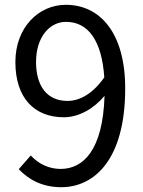

<svg xmlns="http://www.w3.org/2000/svg" viewBox="-20 -766 595 799"><path d="M235 13C372 13 501 -101 501 -398C501 -631 395 -746 254 -746C140 -746 44 -651 44 -508C44 -357 124 -278 246 -278C307 -278 370 -313 415 -367C408 -140 326 -63 232 -63C184 -63 140 -84 108 -119L58 -62C99 -19 155 13 235 13ZM414 -444C365 -374 310 -346 261 -346C174 -346 130 -410 130 -508C130 -609 184 -675 255 -675C348 -675 404 -595 414 -444Z"/></svg>

Font: Noto Sans CJK SC
Style: Regular
Weight: 400
Designer: Ryoko NISHIZUKA 西塚涼子 (kana, bopomofo & ideographs); Paul D. Hunt (Latin, Greek & Cyrillic); Sandoll Communications 산돌커뮤니
Foundry: Adobe
Version: Version 2.004;hotconv 1.0.118;makeotfexe 2.5.65603